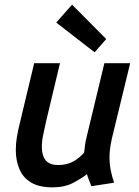

<svg xmlns="http://www.w3.org/2000/svg" viewBox="-20 -794 600 826"><path d="M206 12Q148 12 113.5 -9Q79 -30 63.5 -66.5Q48 -103 48 -149Q48 -176 52.5 -203.5Q57 -231 64 -259L127 -522H238L179 -275Q173 -247 166.5 -217.5Q160 -188 160 -161Q160 -140 166.5 -122Q173 -104 188.5 -94Q204 -84 230 -84Q269 -84 296.5 -100Q324 -116 342 -138Q344 -155 346 -171Q348 -187 353 -206L429 -522H540L462 -201Q457 -179 454 -158.5Q451 -138 451 -116Q451 -89 456 -63Q461 -37 471 -8L373 7Q369 -3 363 -18.5Q357 -34 354 -45Q332 -27 295 -7.5Q258 12 206 12ZM387 -569 222 -697 290 -774 437 -626Z"/></svg>

Font: Ubuntu Sans Mono Medium
Style: Italic
Weight: 500
Italic angle: -13.5°
Monospace: yes
Designer: Dalton Maag Ltd
Foundry: Dalton Maag Ltd
Version: Version 1.006